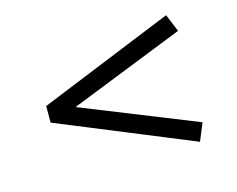

<svg xmlns="http://www.w3.org/2000/svg" viewBox="-70 -649 788 638"><g transform="rotate(-15 324.0 -330.0)"><path d="M546 -113 83 -303V-360L546 -548.5L571 -488L176.5 -331.5L571 -173.5Z"/></g></svg>

Font: Geologica Roman ExtraLight
Style: Regular
Weight: 250
Designer: Sindre Bremnes, Frode Helland
Foundry: Monokrom Skriftforlag AS
Version: Version 1.010;gftools[0.9.28]